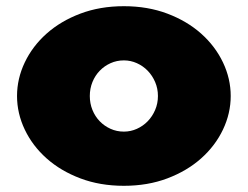

<svg xmlns="http://www.w3.org/2000/svg" viewBox="-20 -570 800 620"><path d="M380 -375Q357 -375 337 -366Q317 -357 302 -341.5Q287 -326 278.5 -305Q270 -284 270 -260Q270 -236 278.5 -215Q287 -194 302 -178.5Q317 -163 337 -154Q357 -145 380 -145Q402 -145 422 -154Q442 -163 457 -178.5Q472 -194 481 -215Q490 -236 490 -260Q490 -284 481 -305Q472 -326 457 -341.5Q442 -357 422 -366Q402 -375 380 -375ZM380 -550Q457 -550 520.5 -526Q584 -502 629.5 -461.5Q675 -421 700 -368.5Q725 -316 725 -260Q725 -204 700 -151.5Q675 -99 629.5 -58.5Q584 -18 520.5 6Q457 30 380 30Q303 30 239.5 6Q176 -18 130.5 -58.5Q85 -99 60 -151.5Q35 -204 35 -260Q35 -316 60 -368.5Q85 -421 130.5 -461.5Q176 -502 239.5 -526Q303 -550 380 -550Z"/></svg>

Font: Imperial One
Style: Regular
Weight: 400
Designer: Jovanny Lemonad
Foundry: Jovanny Lemonad
Version: Version 1.000